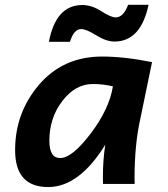

<svg xmlns="http://www.w3.org/2000/svg" viewBox="-20 -755 688 788"><path d="M227.1 -106.4Q275.9 -106.4 352.1 -206.8Q428.2 -307.1 443.4 -400.4Q404.3 -410.2 360.4 -410.2Q289.6 -410.2 236.1 -340.8Q182.6 -271.5 182.6 -177.2Q182.6 -106.4 227.1 -106.4ZM177.7 12.7Q42 12.7 42 -138.7Q42 -293 140.9 -408Q239.7 -522.9 398.9 -522.9Q490.7 -522.9 604 -500L555.7 -266.6Q532.2 -161.1 532.2 -23.4L532.7 0H402.8Q402.3 -11.2 402.3 -27.3Q402.3 -99.1 412.1 -161.1Q304.7 12.7 177.7 12.7ZM267.1 -583.5H180.7Q209.5 -734.4 317.9 -734.4Q356.4 -734.4 395.8 -709Q435.1 -683.6 455.1 -683.6Q486.3 -683.6 505.9 -735.4H589.8Q557.6 -584.5 449.7 -584.5Q416 -584.5 375 -610.1Q334 -635.7 313 -635.7Q283.2 -635.7 267.1 -583.5Z"/></svg>

Font: Cadman
Style: Bold Italic
Weight: 700
Italic angle: -12°
Designer: Paul James MIller
Foundry: High-Logic / Made with FontCreator
Version: Version 2.114;March 28, 2021;FontCreator 13.0.0.2683 64-bit